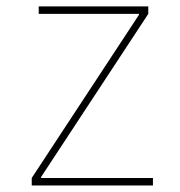

<svg xmlns="http://www.w3.org/2000/svg" viewBox="-20 -565 549 585"><path d="M76.7 0V-22.7L403.4 -519.9V-522.7H98V-545.5H431.8V-522.7L105.1 -25.6V-22.7H446V0Z"/></svg>

Font: Inter P Thin
Style: Regular
Weight: 100
Designer: Rasmus Andersson
Foundry: rsms
Version: Version 3.018;git-588b23468